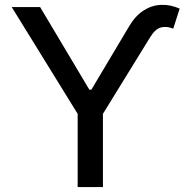

<svg xmlns="http://www.w3.org/2000/svg" viewBox="-20 -756 765 776"><path d="M336.4 -377V-393.6H354V-377ZM27.3 -727.5H142.1L345.2 -386.7L502.9 -651.4Q527.8 -692.9 560.8 -713.9Q593.8 -734.9 631.1 -736.3Q668.5 -737.8 706.1 -721.2L680.2 -640.1Q652.3 -651.4 629.6 -644.8Q606.9 -638.2 587.4 -606.4L396 -295.9V0H293.9V-295.9Z"/></svg>

Font: Inter Cardless
Style: Regular
Weight: 400
Designer: Rasmus Andersson
Foundry: rsms
Version: Version 4.001;git-9221beed3